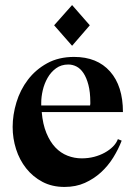

<svg xmlns="http://www.w3.org/2000/svg" viewBox="-20 -727 536 759"><path d="M265 -707 335 -627 265 -546 194 -627ZM145 -284Q149 -236 163.5 -201Q178 -166 199 -144Q220 -122 247 -111.5Q274 -101 303 -101Q329 -101 352 -107Q375 -113 394 -123.5Q413 -134 426.5 -147.5Q440 -161 446 -177L461 -171Q448 -137 427.5 -104Q407 -71 379 -45.5Q351 -20 315.5 -4Q280 12 235 12Q186 12 148 -8Q110 -28 83.5 -61.5Q57 -95 43.5 -137.5Q30 -180 30 -225Q30 -273 45 -322.5Q60 -372 90.5 -412Q121 -452 166.5 -477Q212 -502 273 -502Q364 -502 415 -444.5Q466 -387 466 -284ZM336 -310Q337 -313 337 -316.5Q337 -320 337 -323Q337 -363 329.5 -391.5Q322 -420 310 -438Q298 -456 282.5 -464Q267 -472 250 -472Q222 -472 201.5 -457Q181 -442 168 -419Q155 -396 149 -370Q143 -344 143 -321V-310Z"/></svg>

Font: Bluu Next Cyrillic
Style: Bold
Weight: 700
Designer: Igor Stepanchenko
Foundry: Igor Stepanchenko
Version: Version 1.000